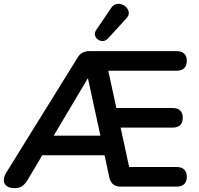

<svg xmlns="http://www.w3.org/2000/svg" viewBox="-23 -971 1036 999"><path d="M54 8Q26 8 11.5 -3.5Q-3 -15 -3 -33.5Q-3 -52 9 -72L380 -670Q391 -689 406.5 -697Q422 -705 444 -705H896Q922 -705 935.5 -692Q949 -679 949 -655Q949 -630 935.5 -616.5Q922 -603 896 -603H503L533 -637L590 -374L547 -409H875Q901 -409 914.5 -396Q928 -383 928 -358Q928 -333 914.5 -320Q901 -307 875 -307H569L597 -342L657 -65L611 -102H896Q922 -102 935.5 -89Q949 -76 949 -51Q949 -26 935.5 -13Q922 0 896 0H604Q557 0 546 -47L513 -201L555 -163H169L217 -197L119 -32Q107 -13 92.5 -2.5Q78 8 54 8ZM433 -562 238 -234 229 -265H531L507 -230L435 -562ZM539 -771Q527 -758 512.5 -757.5Q498 -757 486.5 -765.5Q475 -774 471.5 -787Q468 -800 477 -814L555 -929Q566 -946 581.5 -949.5Q597 -953 612 -947.5Q627 -942 636.5 -930.5Q646 -919 647 -904.5Q648 -890 635 -876Z"/></svg>

Font: Nunito
Style: Bold
Weight: 700
Designer: Vernon Adams
Foundry: Vernon Adams
Version: Version 3.602